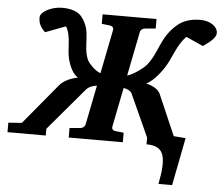

<svg xmlns="http://www.w3.org/2000/svg" viewBox="-97 -753 1184 1025"><g transform="rotate(5 495.5 -241.0)"><path d="M1029 -625C1029 -658 989 -687 937 -687C884 -687 845 -673 817 -650C725 -574 734 -495 668 -418C659 -408 607 -366 572 -357L619 -593C621 -606 633 -614 645 -615L702 -620V-671H413V-620L458 -615C469 -613 478 -606 476 -593L429 -357C398 -366 363 -408 358 -418C322 -495 362 -574 300 -650C281 -673 247 -687 195 -687C143 -687 79 -658 79 -625C79 -602 84 -579 115 -549L224 -590C255 -540 241 -471 256 -415C267 -375 284 -340 311 -323C268 -315 232 -295 214 -273L34 -56L-38 -51V0H167V-36L361 -265C371 -276 390 -286 416 -289L374 -78C371 -65 359 -57 348 -56L290 -51V0H580V-51L535 -56C523 -57 515 -65 517 -78L559 -289C577 -287 598 -276 603 -265L707 -36V0C803 0 818 56 789 205H862L912 -51L848 -56L754 -273C745 -295 717 -315 677 -323C710 -340 741 -375 768 -415C805 -471 819 -540 869 -590L961 -549C1005 -579 1029 -602 1029 -625Z"/></g></svg>

Font: Veleka
Style: Bold Italic
Weight: 700
Italic angle: -12°
Designer: Stefan Peev, Context Ltd, 2016; SIL International, 1997-2014.
Foundry: Stefan Peev, Context Ltd, 2016
Version: Version 5.000